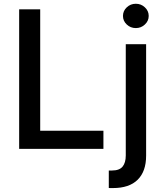

<svg xmlns="http://www.w3.org/2000/svg" viewBox="-20 -776 853 1001"><path d="M519.2 0H79.9V-727.3H189.6V-94.5H519.2ZM568.9 204.5Q563.2 204.5 558.1 204.5Q552.9 204.5 547.2 204.2V112.9H564.3Q602.3 112.9 619 92.7Q635.7 72.4 635.7 34.8V-545.5H741.8V35.5Q741.8 117.5 697.8 161Q653.8 204.5 568.9 204.5ZM688.2 -629.6Q660.5 -629.6 640.8 -648.3Q621.1 -666.9 621.1 -692.8Q621.1 -719.1 640.8 -737.7Q660.5 -756.4 688.2 -756.4Q715.6 -756.4 735.4 -737.7Q755.3 -719.1 755.3 -692.8Q755.3 -666.9 735.4 -648.3Q715.6 -629.6 688.2 -629.6Z"/></svg>

Font: Linik Sans Medium
Style: Regular
Weight: 500
Designer: Rasmus Andersson (font), Cristiano Sobral (main changes)
Foundry: rsms
Version: Version 3.018;June 1, 2022;FontCreator 14.0.0.2814 64-bit; t